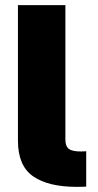

<svg xmlns="http://www.w3.org/2000/svg" viewBox="-20 -727 381 747"><path d="M293.9 -137.7Q306.6 -137.7 315.4 -138.7V-1Q301.8 0 278.3 0Q168 0 108.9 -41Q49.8 -82 49.8 -179.7V-707H234.4V-183.6Q234.4 -158.7 247.3 -148.2Q260.3 -137.7 293.9 -137.7Z"/></svg>

Font: Pretendard JP Black
Style: Regular
Weight: 900
Designer: Base glyphs from Inter by Rasmus Andersson; Hangeul glyphs from Noto Sans CJK(Source Han Sans) by Jang Soo-young and Kan
Foundry: Kil Hyung-jin
Version: Version 1.309